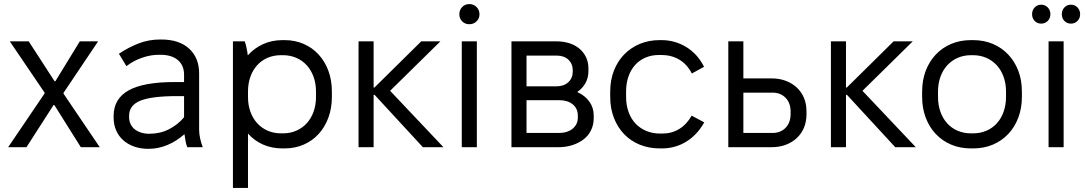

<svg xmlns="http://www.w3.org/2000/svg" viewBox="-20 -723 5329 943"><path d="M20 0H110L243 -207H247L377 0H470L292 -263V-267L462 -520H372L252 -324H248L121 -520H28L199 -268V-264Z M709 8Q757 8 801.5 -10.5Q846 -29 886 -64Q888 -47 891.5 -29Q895 -11 900 0H976Q969 -17 963.5 -40.5Q958 -64 958 -85V-362Q958 -439 909 -484Q860 -529 772 -529H766Q711 -529 661.5 -510Q612 -491 564 -459L601 -398Q634 -424 676.5 -439Q719 -454 761 -454H767Q823 -454 853.5 -428Q884 -402 884 -356V-320H836Q685 -320 611.5 -279Q538 -238 538 -153V-146Q538 -111 550.5 -82.5Q563 -54 585.5 -34Q608 -14 639.5 -3Q671 8 709 8ZM713 -66Q691 -66 672.5 -72Q654 -78 641 -88.5Q628 -99 621 -114.5Q614 -130 614 -149V-154Q614 -206 669.5 -228.5Q725 -251 851 -251H884V-147Q853 -110 809.5 -88Q766 -66 713 -66Z M1124 200H1198V-67Q1229 -32 1272 -13Q1315 6 1368 6H1377Q1428 6 1471 -12.5Q1514 -31 1545 -65Q1576 -99 1593 -145.5Q1610 -192 1610 -247V-273Q1610 -329 1593 -375Q1576 -421 1545 -455Q1514 -489 1471 -507.5Q1428 -526 1377 -526H1368Q1315 -526 1271.5 -506Q1228 -486 1197 -451Q1195 -468 1191 -487.5Q1187 -507 1182 -520H1124ZM1361 -68Q1325 -68 1295 -81Q1265 -94 1243.5 -117.5Q1222 -141 1210 -174Q1198 -207 1198 -247V-273Q1198 -312 1209.5 -345Q1221 -378 1242.5 -402Q1264 -426 1294 -439Q1324 -452 1361 -452H1369Q1405 -452 1435 -439Q1465 -426 1486.5 -402.5Q1508 -379 1520 -346Q1532 -313 1532 -273V-247Q1532 -207 1520 -174Q1508 -141 1486.5 -117.5Q1465 -94 1435 -81Q1405 -68 1369 -68Z M1741 0H1815V-257H1820L2057 0H2158L1896 -277L2143 -520H2049L1819 -293H1815V-520H1741Z M2248 0H2322V-520H2248ZM2285 -604Q2306 -604 2320.5 -618Q2335 -632 2335 -653Q2335 -674 2320.5 -688.5Q2306 -703 2285 -703Q2264 -703 2250 -688.5Q2236 -674 2236 -653Q2236 -632 2250 -618Q2264 -604 2285 -604Z M2492 0H2721Q2760 0 2792 -10.5Q2824 -21 2847.5 -39.5Q2871 -58 2883.5 -84.5Q2896 -111 2896 -143V-156Q2896 -194 2874.5 -224Q2853 -254 2815 -271Q2841 -289 2855.5 -315Q2870 -341 2870 -373V-387Q2870 -417 2858.5 -441.5Q2847 -466 2826.5 -483.5Q2806 -501 2777 -510.5Q2748 -520 2712 -520H2492ZM2566 -70V-231H2726Q2768 -231 2793 -210.5Q2818 -190 2818 -155V-146Q2818 -112 2792.5 -91Q2767 -70 2726 -70ZM2566 -299V-450H2714Q2750 -450 2771.5 -430Q2793 -410 2793 -377V-372Q2793 -339 2771 -319Q2749 -299 2713 -299Z M3222 6H3230Q3296 6 3350 -27Q3404 -60 3439 -122L3377 -155Q3353 -112 3316 -89.5Q3279 -67 3233 -67H3223Q3185 -67 3154 -80Q3123 -93 3101 -116.5Q3079 -140 3067 -173.5Q3055 -207 3055 -247V-273Q3055 -314 3066.5 -347Q3078 -380 3099 -403.5Q3120 -427 3150 -440Q3180 -453 3217 -453H3227Q3278 -453 3316.5 -430Q3355 -407 3378 -362L3438 -395Q3406 -458 3350.5 -492Q3295 -526 3228 -526H3220Q3167 -526 3122.5 -507.5Q3078 -489 3045.5 -455.5Q3013 -422 2995 -375.5Q2977 -329 2977 -273V-247Q2977 -191 2995 -144.5Q3013 -98 3045 -64.5Q3077 -31 3122 -12.5Q3167 6 3222 6Z M3557 0H3769Q3808 0 3839.5 -12Q3871 -24 3893.5 -45Q3916 -66 3928.5 -95.5Q3941 -125 3941 -161V-177Q3941 -213 3928.5 -242.5Q3916 -272 3893.5 -293Q3871 -314 3839.5 -326Q3808 -338 3769 -338H3631V-520H3557ZM3631 -70V-268H3774Q3814 -268 3838.5 -242.5Q3863 -217 3863 -175V-163Q3863 -121 3838.5 -95.5Q3814 -70 3774 -70Z M4061 0H4135V-257H4140L4377 0H4478L4216 -277L4463 -520H4369L4139 -293H4135V-520H4061Z M4749 6H4759Q4812 6 4856 -12.5Q4900 -31 4932 -65Q4964 -99 4981.5 -145.5Q4999 -192 4999 -247V-273Q4999 -329 4981.5 -375Q4964 -421 4932 -455Q4900 -489 4856 -507.5Q4812 -526 4759 -526H4749Q4696 -526 4652 -507.5Q4608 -489 4576 -455Q4544 -421 4526.5 -375Q4509 -329 4509 -273V-247Q4509 -192 4526.5 -145.5Q4544 -99 4576 -65Q4608 -31 4652 -12.5Q4696 6 4749 6ZM4750 -68Q4713 -68 4683 -81Q4653 -94 4631.5 -118Q4610 -142 4598.5 -175Q4587 -208 4587 -247V-273Q4587 -313 4599 -346Q4611 -379 4632.5 -402.5Q4654 -426 4684 -439Q4714 -452 4750 -452H4758Q4794 -452 4824 -439Q4854 -426 4875.5 -402.5Q4897 -379 4909 -346Q4921 -313 4921 -273V-247Q4921 -208 4909.5 -175Q4898 -142 4876.5 -118Q4855 -94 4825 -81Q4795 -68 4758 -68Z M5130 0H5204V-520H5130ZM5239.8 -607Q5259 -607 5272 -620.2Q5285 -633.4 5285 -653.2Q5285 -673 5272 -686.5Q5259 -700 5239.8 -700Q5220.6 -700 5207.8 -686.5Q5195 -673 5195 -653.2Q5195 -633.4 5207.8 -620.2Q5220.6 -607 5239.8 -607ZM5093.8 -607Q5113 -607 5126 -620.2Q5139 -633.4 5139 -653.2Q5139 -673 5126 -686.5Q5113 -700 5093.8 -700Q5074.6 -700 5061.8 -686.5Q5049 -673 5049 -653.2Q5049 -633.4 5061.8 -620.2Q5074.6 -607 5093.8 -607Z"/></svg>

Font: Fixel Variable
Style: Regular
Weight: 100
Width: 3
Designer: AlfaBravo + MacPaw
Foundry: Kyrylo Tkachov, Marchela Mozhyna, Serhii Makarenko, Maria Weinstein, Zakhar Kryvoshyya
Version: Version 1.211